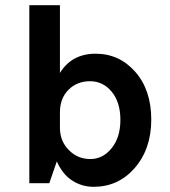

<svg xmlns="http://www.w3.org/2000/svg" viewBox="-20 -706 654 740"><path d="M93 0V-686H211V-425Q257 -499 348.5 -499Q440 -499 501.5 -429Q563 -359 563 -245Q563 -131 498 -57Q435 14 341 14Q296 14 258.5 -10Q221 -34 199 -84L170 0ZM211 -209Q213 -158 248 -125Q281 -93 328.5 -93Q376 -93 410 -134.5Q444 -176 444 -244Q444 -312 410.5 -352.5Q377 -393 327 -393Q277 -393 244 -360Q211 -327 211 -273Z"/></svg>

Font: Karmilla
Style: Bold
Weight: 700
Designer: Jonathan Pinhorn
Version: Version 1.000